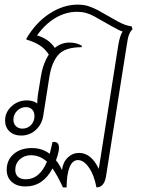

<svg xmlns="http://www.w3.org/2000/svg" viewBox="-20 -580 635 830"><path d="M553 -454Q543 -444 537.5 -429.5Q532 -415 528 -385L438 184Q430 230 397 230Q387 177 364.5 144.5Q342 112 317 112Q293 112 280.5 143.5Q268 175 268 230H252Q228 178 207 148Q166 226 90 226Q53 226 31 206.5Q9 187 9 154Q9 112 39 86Q69 60 118 60Q162 60 195 85L207 34Q235 30 235 59Q235 73 229 92Q225 106 222 113Q235 128 248 155Q252 121 273 101Q294 81 322 81Q374 81 407 150L492 -389Q499 -427 510 -444Q497 -447 464 -466L388 -509Q353 -529 313 -529Q265 -529 220.5 -503Q176 -477 140 -427Q191 -412 217 -373Q245 -396 281 -396Q311 -396 334 -382L333 -376Q261 -376 232 -343Q203 -310 193 -245L167 -80Q161 -42 134.5 -18Q108 6 71 6Q40 6 21 -12Q2 -30 2 -59Q2 -95 30 -120.5Q58 -146 96 -146Q123 -146 141 -133Q141 -150 144 -171L156 -245Q165 -304 191 -344Q176 -368 152.5 -383.5Q129 -399 94 -409V-413Q135 -483 194.5 -521.5Q254 -560 316 -560Q342 -560 362 -553.5Q382 -547 403 -536L488 -488Q522 -469 549 -466ZM129 -78Q129 -96 119 -106.5Q109 -117 92 -117Q70 -117 54 -101Q38 -85 38 -63Q38 -45 49 -34.5Q60 -24 77 -24Q99 -24 114 -39.5Q129 -55 129 -78ZM183 119Q152 91 114 91Q85 91 65.5 109Q46 127 46 154Q46 174 58 184.5Q70 195 92 195Q151 195 183 119Z"/></svg>

Font: Thasadith
Style: Italic
Weight: 400
Italic angle: -9°
Designer: Cadson Demak Co.,Ltd.
Foundry: Cadson Demak Co.,Ltd.
Version: Version 1.000; ttfautohint (v1.6)